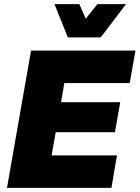

<svg xmlns="http://www.w3.org/2000/svg" viewBox="-20 -914 679 934"><path d="M14 0 131 -668H639L611 -510H293L277 -417H565L539 -271H251L231 -158H549L522 0ZM310 -732 245 -894H366L397 -823L454 -894H593L470 -732Z"/></svg>

Font: Gantari Black
Style: Italic
Weight: 900
Italic angle: -10°
Version: Version 1.000